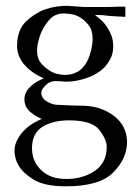

<svg xmlns="http://www.w3.org/2000/svg" viewBox="-20 -448 475 665"><path d="M207 -427.7Q215.8 -427.7 218.8 -427.7Q220.7 -426.8 228.5 -426.8Q243.2 -425.8 271.5 -423.8Q276.4 -423.8 294.9 -423.8Q314.5 -423.8 337.9 -423.8Q365.2 -423.8 389.6 -424.8Q414.1 -424.8 414.1 -424.8Q414.1 -413.1 414.1 -389.6Q400.4 -390.6 361.3 -392.6Q347.7 -394.5 335 -395.5Q321.3 -396.5 308.6 -396.5Q308.6 -396.5 324.2 -383.8Q339.8 -372.1 354.5 -348.6Q361.3 -336.9 367.2 -321.3Q372.1 -306.6 372.1 -288.1Q372.1 -265.6 364.3 -248Q355.5 -230.5 342.8 -215.8Q317.4 -190.4 280.3 -177.7Q242.2 -165 209 -165Q202.1 -165 196.3 -166Q189.5 -166 182.6 -167Q178.7 -167 169.9 -167Q151.4 -167 136.7 -151.4Q123 -136.7 123 -127.9Q123 -107.4 143.6 -95.7Q163.1 -85 178.7 -85Q192.4 -84 218.8 -83Q244.1 -82 257.8 -82Q325.2 -83 373 -47.9Q419.9 -12.7 419.9 43.9Q419.9 101.6 372.1 149.4Q325.2 197.3 208 197.3Q135.7 197.3 97.7 174.8Q60.5 152.3 44.9 126Q36.1 111.3 33.2 97.7Q30.3 85 30.3 75.2Q30.3 57.6 37.1 42Q43.9 27.3 53.7 14.6Q72.3 -7.8 95.7 -21.5Q118.2 -34.2 124 -36.1Q124 -36.1 124 -37.1Q109.4 -41 86.9 -58.6Q64.5 -76.2 64.5 -105.5Q64.5 -116.2 69.3 -126Q73.2 -135.7 81.1 -143.6Q94.7 -158.2 111.3 -167Q127.9 -175.8 131.8 -175.8Q131.8 -176.8 131.8 -176.8Q93.8 -192.4 66.4 -221.7Q39.1 -252 39.1 -289.1Q39.1 -341.8 68.4 -372.1Q98.6 -401.4 134.8 -415Q154.3 -421.9 172.9 -424.8Q192.4 -427.7 207 -427.7ZM234.4 -397.5Q216.8 -401.4 202.1 -401.4Q168.9 -401.4 150.4 -378.9Q123 -346.7 114.3 -310.5Q108.4 -290 108.4 -272.5Q108.4 -243.2 125 -225.6Q150.4 -199.2 176.8 -192.4Q191.4 -188.5 205.1 -188.5Q229.5 -188.5 250 -200.2Q282.2 -219.7 294.9 -271.5Q300.8 -295.9 300.8 -314.5Q300.8 -343.8 287.1 -360.4Q264.6 -389.6 234.4 -397.5ZM218.8 -31.2Q163.1 -31.2 127 -8.8Q90.8 13.7 90.8 65.4Q90.8 111.3 123 141.6Q154.3 171.9 210 171.9Q265.6 171.9 307.6 144.5Q349.6 116.2 349.6 60.5Q349.6 35.2 324.2 2Q297.9 -31.2 218.8 -31.2Z"/></svg>

Font: BSRU BANSOMDEJ
Style: Regular
Weight: 400
Designer: Wisit Potiwat
Version: Version 1.000;PS 002.000;hotconv 1.0.70;makeotf.lib2.5.58329